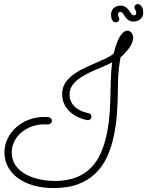

<svg xmlns="http://www.w3.org/2000/svg" viewBox="-20 -911 740 965"><path d="M620.1 -756.8Q631.8 -756.8 640.6 -746.6Q649.4 -736.3 649.4 -721.2Q649.4 -700.7 633.1 -675.5Q616.7 -650.4 585.9 -623Q580.6 -595.7 576.7 -560.8Q572.8 -525.9 572.8 -481.4Q572.8 -413.1 568.4 -348.1Q564 -283.2 551.8 -226.1Q539.6 -168.9 517.3 -121.1Q495.1 -73.2 459.2 -38.8Q423.3 -4.4 372.1 14.9Q320.8 34.2 250.5 34.2Q191.9 34.2 146 20.5Q100.1 6.8 68.1 -17.3Q36.1 -41.5 19.3 -74Q2.4 -106.4 2.4 -144.5Q2.4 -182.6 18.6 -215.1Q34.7 -247.6 62 -271.7Q89.4 -295.9 125.7 -309.6Q162.1 -323.2 203.1 -323.2Q209.5 -323.2 216.1 -323Q222.7 -322.8 228 -321Q233.4 -319.3 237.1 -315.2Q240.7 -311 240.7 -303.7Q240.7 -295.9 235.1 -290.8Q229.5 -285.6 222.2 -285.6Q217.3 -285.6 212.6 -285.9Q208 -286.1 203.1 -286.1Q169.9 -286.1 140.1 -275.4Q110.4 -264.6 87.9 -245.6Q65.4 -226.6 52.2 -200.7Q39.1 -174.8 39.1 -144.5Q39.1 -117.7 48.8 -96.7Q58.6 -75.7 75.2 -59.8Q91.8 -43.9 113.5 -32.7Q135.3 -21.5 159.2 -14.6Q183.1 -7.8 207.8 -4.6Q232.4 -1.5 254.9 -1.5Q316.9 -1.5 361.8 -19Q406.7 -36.6 437.7 -68.4Q468.8 -100.1 487.8 -144.3Q506.8 -188.5 517.6 -241.9Q528.3 -295.4 532 -356.2Q535.6 -417 536.1 -481.9Q536.6 -513.2 538.6 -543.2Q540.5 -573.2 543.9 -597.7Q524.4 -587.4 501 -577.6Q477.5 -567.9 453.9 -557.4Q430.2 -546.9 407.7 -534.9Q385.3 -522.9 367.9 -508.5Q350.6 -494.1 340.1 -476.3Q329.6 -458.5 329.6 -436.5Q329.6 -416.5 336.4 -401.6Q343.3 -386.7 353.5 -376.5Q363.8 -366.2 376 -359.6Q388.2 -353 398.7 -349.4Q409.2 -345.7 416.7 -344Q424.3 -342.3 425.3 -342.3Q433.6 -339.8 436.5 -335.7Q439.5 -331.5 439.5 -325.7Q439.5 -317.4 434.6 -312.3Q429.7 -307.1 422.4 -307.1Q421.4 -307.1 418.2 -307.4Q415 -307.6 414.1 -308.1Q397.9 -311.5 377 -320.1Q356 -328.6 337.2 -344Q318.4 -359.4 305.4 -382.8Q292.5 -406.2 292.5 -439.9Q292.5 -469.7 307.1 -492.7Q321.8 -515.6 345.5 -533.7Q369.1 -551.8 398.2 -565.9Q427.2 -580.1 456.1 -592.5Q484.9 -605 510.3 -616.7Q535.6 -628.4 551.8 -642.1Q565.4 -701.2 583.5 -729Q601.6 -756.8 620.1 -756.8ZM699.7 -845.7Q699.7 -836.9 696 -829.1Q692.4 -821.3 686 -815.4Q679.7 -809.6 670.7 -806.2Q661.6 -802.7 650.9 -802.7Q641.1 -802.7 633.8 -805.7Q626.5 -808.6 620.8 -813.5Q615.2 -818.4 611.3 -823.7Q607.4 -829.1 604 -834.5Q599.6 -841.3 595.5 -846.2Q591.3 -851.1 585.4 -851.1Q581.1 -851.1 578.4 -849.4Q575.7 -847.7 574.7 -845.7Q573.7 -843.8 573.5 -841.6Q573.2 -839.4 573.2 -838.9Q573.2 -834 574.5 -830.3Q575.7 -826.7 577.6 -822.8Q578.6 -820.8 579.1 -818.8Q579.6 -816.9 579.6 -814.5Q579.6 -808.1 574.7 -803.5Q569.8 -798.8 562 -798.8Q558.1 -798.8 553.7 -800.5Q549.3 -802.2 545.9 -806.6Q542.5 -811 540.3 -818.8Q538.1 -826.7 538.1 -838.9Q538.1 -846.7 541.3 -854.7Q544.4 -862.8 550.3 -868.9Q556.2 -875 564.9 -878.9Q573.7 -882.8 585.4 -882.8Q595.7 -882.8 603 -879.6Q610.4 -876.5 616.2 -871.8Q622.1 -867.2 626.2 -861.3Q630.4 -855.5 633.8 -850.6Q638.7 -843.8 642.8 -838.9Q647 -834 652.8 -834Q660.6 -834 662.6 -838.1Q664.6 -842.3 664.6 -844.7Q664.6 -850.6 662.6 -855.7Q660.6 -860.8 658.7 -865.2Q655.3 -871.1 655.3 -875Q655.3 -880.9 660.2 -885.7Q665 -890.6 672.9 -890.6Q682.1 -890.6 690.9 -879.4Q699.7 -868.2 699.7 -845.7Z"/></svg>

Font: Sacramento
Style: Regular
Weight: 400
Designer: Astigmatic (AOETI)
Foundry: Astigmatic (AOETI)
Version: Version 1.000